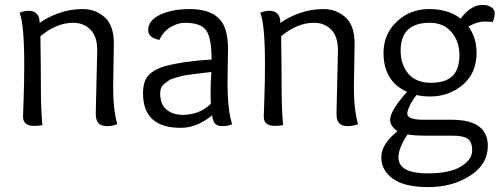

<svg xmlns="http://www.w3.org/2000/svg" viewBox="-20 -512 2060 784"><path d="M371 -48 377 -307Q377 -363 349.5 -391Q322 -419 279 -419Q211 -419 145 -364Q147 -228 147 -148.5Q147 -69 153 -1Q137 2 119 2Q74 2 74 -36Q74 -40 76.5 -109.5Q79 -179 79 -248Q79 -412 60 -460Q80 -468 96 -468Q142 -468 142 -418Q172 -441 219 -458Q266 -475 318 -475Q370 -475 407.5 -441.5Q445 -408 445 -334L442 -156Q442 -64 459 -5Q439 3 416.5 3Q394 3 382.5 -8.5Q371 -20 371 -48Z M911 -312 909 -177Q909 -62 928 -5Q912 3 889.5 3Q867 3 858 -7.5Q849 -18 846 -41Q784 10 718 10Q564 10 564 -131Q564 -182 588 -206Q612 -230 654 -242Q729 -262 844 -269Q844 -354 823 -386.5Q802 -419 734 -419Q706 -419 676 -401Q646 -383 631 -349Q585 -358 585 -389Q585 -428 633 -451.5Q681 -475 756 -475Q831 -475 871 -439.5Q911 -404 911 -312ZM843 -218Q814 -215 799.5 -213Q785 -211 760.5 -208Q736 -205 724 -202Q712 -199 694.5 -194Q677 -189 668.5 -183Q660 -177 651 -170Q634 -156 634 -131Q634 -86 660 -64.5Q686 -43 726 -43Q794 -43 841 -88Q840 -102 840 -139Q840 -176 843 -218Z M1354 -48 1360 -307Q1360 -363 1332.5 -391Q1305 -419 1262 -419Q1194 -419 1128 -364Q1130 -228 1130 -148.5Q1130 -69 1136 -1Q1120 2 1102 2Q1057 2 1057 -36Q1057 -40 1059.5 -109.5Q1062 -179 1062 -248Q1062 -412 1043 -460Q1063 -468 1079 -468Q1125 -468 1125 -418Q1155 -441 1202 -458Q1249 -475 1301 -475Q1353 -475 1390.5 -441.5Q1428 -408 1428 -334L1425 -156Q1425 -64 1442 -5Q1422 3 1399.5 3Q1377 3 1365.5 -8.5Q1354 -20 1354 -48Z M1644 37Q1607 92 1607 131Q1607 196 1728 196Q1816 196 1862 168Q1908 140 1908 103Q1908 66 1889 54Q1870 42 1830 42H1727Q1670 42 1644 37ZM1735 -419Q1616 -419 1616 -305Q1616 -248 1647.5 -211Q1679 -174 1739.5 -174Q1800 -174 1828 -202Q1856 -230 1856 -286.5Q1856 -343 1823.5 -381Q1791 -419 1735 -419ZM1736 -118Q1706 -118 1681 -124Q1666 -106 1654.5 -83Q1643 -60 1643 -48Q1643 -23 1709 -23H1824Q1972 -23 1972 84Q1972 159 1899.5 205.5Q1827 252 1729.5 252Q1632 252 1584.5 218Q1537 184 1537 130Q1537 76 1603 24Q1573 2 1573 -22Q1573 -60 1642 -137Q1546 -180 1546 -296Q1546 -372 1600 -423.5Q1654 -475 1732.5 -475Q1811 -475 1861 -436Q1903 -492 1951 -492Q1971 -492 1985.5 -483Q2000 -474 2000 -458.5Q2000 -443 1992 -422Q1984 -424 1957 -424Q1930 -424 1893 -404Q1926 -358 1926 -296Q1926 -214 1870 -166Q1814 -118 1736 -118Z"/></svg>

Font: Overlock Mod
Style: Regular
Weight: 400
Designer: Dario Muhafara
Foundry: Dario Manuel Muhafara
Version: Version 1.001